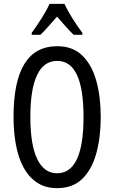

<svg xmlns="http://www.w3.org/2000/svg" viewBox="-20 -963 590 993"><path d="M501 -358Q501 -255 478.5 -171.5Q456 -88 406.5 -39Q357 10 276 10Q214 10 171 -19Q128 -48 101 -98.5Q74 -149 62 -216Q50 -283 50 -359Q50 -724 276 -724Q357 -724 406.5 -675Q456 -626 478.5 -543.5Q501 -461 501 -358ZM137 -358Q137 -214 172.5 -140.5Q208 -67 275 -67Q412 -67 412 -358Q412 -648 276 -648Q206 -648 171.5 -574.5Q137 -501 137 -358ZM313 -943Q329 -909 355 -867.5Q381 -826 406 -793V-783H361Q340 -803 319 -827Q298 -851 275 -877Q252 -851 229.5 -825.5Q207 -800 189 -783H144V-793Q171 -830 196.5 -870.5Q222 -911 236 -943Z"/></svg>

Font: Noto Sans Myanmar ExtraCondensed
Style: Regular
Weight: 400
Width: 2
Designer: Monotype Design Team
Foundry: Monotype Imaging Inc.
Version: Version 2.107; ttfautohint (v1.8.4.7-5d5b)